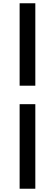

<svg xmlns="http://www.w3.org/2000/svg" viewBox="-20 -871 336 1174"><path d="M100 -347H196V-851H100ZM100 283H196V-234H100Z"/></svg>

Font: Source Han Sans SC Bold
Style: Regular
Weight: 700
Designer: Ryoko NISHIZUKA (kana & ideographs); Paul D. Hunt (Latin, Greek & Cyrillic); Wenlong ZHANG (bopomofo); Sandoll Communica
Foundry: Adobe Systems Incorporated
Version: Version 1.001;PS 1.001;hotconv 1.0.78;makeotf.lib2.5.61930